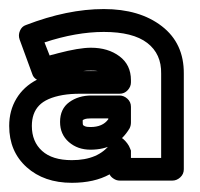

<svg xmlns="http://www.w3.org/2000/svg" viewBox="-28 -830 440 422"><path d="M-7.8 -553.2Q-7.8 -586.9 8.1 -613.3Q23.9 -639.6 53.2 -654.8Q45.4 -659.2 43 -667L15.1 -743.2Q11.7 -752.9 15.9 -762.5Q20 -772 28.8 -774.9Q120.1 -810.1 200.2 -810.1Q278.8 -810.1 327.6 -772.5Q376.5 -734.9 376 -668V-458Q376 -447.3 368.2 -440.2Q360.4 -433.1 351.1 -433.1H234.9Q228 -433.1 221.7 -437.3Q215.3 -441.4 212.9 -446.8Q179.2 -428.2 129.9 -428.2Q68.8 -428.2 30.5 -462.6Q-7.8 -497.1 -7.8 -553.2ZM42 -553.2Q42 -518.6 64.5 -498.3Q86.9 -478 129.9 -478Q188.5 -478 214.8 -514.2Q222.2 -524.4 229.7 -526.9Q237.3 -529.3 242.4 -524.9Q247.6 -520.5 251.7 -514.9Q255.9 -509.3 257.8 -503.9L259.8 -499V-482.9H326.2V-668Q327.1 -711.4 295.7 -735.6Q264.2 -759.8 200.2 -759.8Q139.6 -759.8 69.8 -736.8L81.1 -708Q83.5 -709 90.1 -710.4Q96.7 -711.9 99.1 -712.9Q145.5 -725.1 171.9 -725.1Q209.5 -725.1 234.6 -706.3Q259.8 -687.5 259.8 -653.8V-648.9Q259.8 -639.6 252.7 -631.8Q245.6 -624 234.9 -624H147.9Q127 -624 109.9 -621.1Q73.7 -614.7 57.9 -598.1Q42 -581.5 42 -553.2ZM104 -562Q104 -590.8 124.3 -605.5Q144.5 -620.1 172.9 -620.1H234.9Q244.1 -620.1 252 -613Q259.8 -606 259.8 -595.2V-561Q259.8 -553.7 256.8 -547.9Q229 -501 170.9 -501Q142.6 -501 123.3 -517.8Q104 -534.7 104 -562ZM153.8 -562Q153.8 -557.6 154.3 -555.9Q154.8 -554.2 158.7 -552.5Q162.6 -550.8 170.9 -550.8Q197.8 -550.8 210 -567.9V-569.8H172.9Q162.6 -569.8 158.2 -568.1Q153.8 -566.4 153.8 -565.7Q153.8 -564.9 153.8 -562ZM154.8 -673.8H187Q182.1 -674.8 171.9 -674.8Q160.6 -674.8 154.8 -673.8Z"/></svg>

Font: Trueno Bold Outline
Style: Regular
Weight: 700
Width: 6
Designer: Julieta Ulanovsky
Foundry: Julieta Ulanovsky
Version: Version 3.001b | FøM Fix